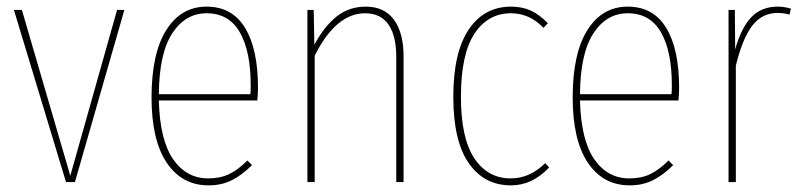

<svg xmlns="http://www.w3.org/2000/svg" viewBox="-20 -549 2420 579"><path d="M355 -519 206 0H179L22 -519H46L192 -19L333 -519Z M756 -246H459Q462 -127 502 -69Q542 -11 608 -11Q644 -11 671 -24Q698 -37 726 -65L740 -51Q710 -21 679 -5.5Q648 10 609 10Q529 10 483 -58Q437 -126 437 -255Q437 -388 481.5 -458.5Q526 -529 603 -529Q680 -529 719 -465Q758 -401 758 -284Q758 -268 756 -246ZM736 -292Q736 -395 703 -452Q670 -509 603 -509Q539 -509 499.5 -448.5Q460 -388 459 -265H735Q736 -273 736 -292Z M1197 -379V0H1175V-377Q1175 -441 1151.5 -475Q1128 -509 1081 -509Q993 -509 929 -381V0H907V-519H926L928 -414Q958 -470 995.5 -499.5Q1033 -529 1083 -529Q1139 -529 1168 -489.5Q1197 -450 1197 -379Z M1632 -479 1619 -465Q1577 -509 1521 -509Q1451 -509 1410.5 -447Q1370 -385 1370 -257Q1370 -132 1410.5 -71.5Q1451 -11 1520 -11Q1578 -11 1624 -57L1636 -44Q1585 10 1521 10Q1440 10 1393.5 -57Q1347 -124 1347 -257Q1347 -391 1393.5 -460Q1440 -529 1521 -529Q1555 -529 1581 -517Q1607 -505 1632 -479Z M2026 -246H1729Q1732 -127 1772 -69Q1812 -11 1878 -11Q1914 -11 1941 -24Q1968 -37 1996 -65L2010 -51Q1980 -21 1949 -5.5Q1918 10 1879 10Q1799 10 1753 -58Q1707 -126 1707 -255Q1707 -388 1751.5 -458.5Q1796 -529 1873 -529Q1950 -529 1989 -465Q2028 -401 2028 -284Q2028 -268 2026 -246ZM2006 -292Q2006 -395 1973 -452Q1940 -509 1873 -509Q1809 -509 1769.5 -448.5Q1730 -388 1729 -265H2005Q2006 -273 2006 -292Z M2365 -523 2361 -505Q2343 -510 2325 -510Q2278 -510 2248.5 -471.5Q2219 -433 2199 -351V0H2177V-519H2196L2197 -400Q2216 -467 2246.5 -498Q2277 -529 2325 -529Q2345 -529 2365 -523Z"/></svg>

Font: Fira Sans Extra Condensed Thin
Style: Regular
Weight: 250
Width: 1
Designer: Carrois Corporate & Edenspiekermann AG
Foundry: Carrois Corporate GbR & Edenspiekermann AG
Version: Version 4.203